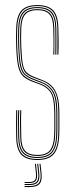

<svg xmlns="http://www.w3.org/2000/svg" viewBox="-20 -625 296 756"><path d="M126.8 5Q83 5 63.8 -15.9Q44.5 -36.8 43.8 -85Q43.5 -112 43.2 -133.5Q43 -155 43.8 -191H47.8Q47.2 -151.2 47.4 -130.4Q47.5 -109.5 47.8 -85Q48.5 -39 66.9 -19Q85.2 1 126.8 1Q167.5 1 186.8 -18.9Q206 -38.8 208.8 -85.2Q209.8 -100 209.9 -115.2Q210 -130.5 209.9 -146.5Q209.8 -162.5 209.8 -179Q209.8 -240 193.8 -267.2Q177.8 -294.5 144.5 -306.8L115.5 -317.5Q95.8 -324.8 84.2 -334.1Q72.8 -343.5 67.1 -367.5Q61.5 -391.5 59.8 -442.5Q59 -462.5 59.1 -477.8Q59.2 -493 59.8 -513.5Q61 -553.8 76.4 -571.4Q91.8 -589 126.8 -589Q162 -589 177.6 -571.6Q193.2 -554.2 193.8 -514Q194.2 -487.8 194.2 -466.9Q194.2 -446 193.8 -410H189.8Q191.2 -441.2 190.8 -467Q190.2 -492.8 189.8 -513.8Q189.2 -552 174.6 -568.5Q160 -585 126.8 -585Q94.2 -585 79.6 -568.4Q65 -551.8 63.8 -513.5Q63 -488.8 63.1 -475Q63.2 -461.2 63.8 -442.8Q65.5 -397.2 69.6 -374Q73.8 -350.8 84.6 -340.1Q95.5 -329.5 117 -321.2L145.8 -310.2Q166.8 -302.2 182 -288.5Q197.2 -274.8 205.5 -248.9Q213.8 -223 213.8 -179Q213.8 -163 213.9 -146.9Q214 -130.8 213.9 -115.1Q213.8 -99.5 212.8 -85Q209.8 -36.8 189.8 -15.9Q169.8 5 126.8 5ZM126.8 -3Q87.2 -3 69.9 -22.1Q52.5 -41.2 51.8 -85.2Q51.5 -111 51 -136.9Q50.5 -162.8 51.8 -191H55.8Q54.2 -159.5 54.9 -133.2Q55.5 -107 55.8 -85.2Q56.2 -43.5 72.9 -25.2Q89.5 -7 126.8 -7Q164 -7 181.1 -25.2Q198.2 -43.5 200.8 -85.8Q202 -108 201.9 -130.2Q201.8 -152.5 201.8 -179Q201.8 -237.5 187 -262.6Q172.2 -287.8 141.5 -299.2L112.8 -310Q88.8 -319 76.2 -330.9Q63.8 -342.8 58.6 -368Q53.5 -393.2 51.8 -442.2Q51 -462.5 51.1 -478.1Q51.2 -493.8 51.8 -513.8Q53 -558.5 70.6 -577.8Q88.2 -597 126.8 -597Q166.2 -597 183.6 -577.8Q201 -558.5 201.8 -514Q202.2 -487.8 202.2 -466.9Q202.2 -446 201.8 -410H197.8Q198.2 -449.8 198.2 -470Q198.2 -490.2 197.8 -514Q197.2 -556.5 180.5 -574.8Q163.8 -593 126.8 -593Q90 -593 73.5 -574.5Q57 -556 55.8 -513.5Q55.2 -493.5 55.1 -477.6Q55 -461.8 55.8 -442.5Q57.5 -391.2 63.1 -366.6Q68.8 -342 80.9 -331.9Q93 -321.8 114 -313.8L143 -302.8Q173.5 -291.2 189.6 -266.1Q205.8 -241 205.8 -179Q205.8 -153.2 205.9 -130.4Q206 -107.5 204.8 -85.5Q202 -42 184.2 -22.5Q166.5 -3 126.8 -3ZM126.8 -11Q91.5 -11 75.9 -28.2Q60.2 -45.5 59.8 -85.5Q59.5 -105.5 58.9 -132.1Q58.2 -158.8 59.8 -191H63.8Q62.5 -161.5 63 -135Q63.5 -108.5 63.8 -85.5Q64.2 -47.8 78.9 -31.4Q93.5 -15 126.8 -15Q161.8 -15 176.1 -32.6Q190.5 -50.2 192.8 -86.2Q194.2 -109.5 194 -132.1Q193.8 -154.8 193.8 -179Q193.8 -236.2 180.2 -258.9Q166.8 -281.5 138.8 -291.8L109.8 -302.5Q84 -312 70.4 -325.2Q56.8 -338.5 51.1 -365.2Q45.5 -392 43.8 -442Q43 -462.2 43.1 -478.2Q43.2 -494.2 43.8 -514Q45.2 -562.8 64.5 -583.9Q83.8 -605 126.8 -605Q170.5 -605 189.8 -583.9Q209 -562.8 209.8 -514Q210.2 -493 210.8 -467.5Q211.2 -442 209.8 -410H205.8Q206.2 -449.5 206.2 -470Q206.2 -490.5 205.8 -514Q205 -559.8 187.1 -580.4Q169.2 -601 126.8 -601Q85 -601 67.1 -580.4Q49.2 -559.8 47.8 -513.8Q47 -489.5 47.1 -474.6Q47.2 -459.8 47.8 -442Q49.5 -393.2 54.8 -367.4Q60 -341.5 73.1 -328.6Q86.2 -315.8 111.2 -306.2L140.2 -295.2Q169.5 -284.2 183.6 -260.4Q197.8 -236.5 197.8 -179Q197.8 -162.2 197.9 -146.4Q198 -130.5 197.9 -115.4Q197.8 -100.2 196.8 -85.5Q194.2 -45.8 178 -28.4Q161.8 -11 126.8 -11ZM135.5 20H139.5L143.5 56.8Q146.8 86.2 135.9 98.9Q125 111.5 96.8 111.5H76.8V107.5H96.8Q122.8 107.5 132.6 95.8Q142.5 84 139.5 56.8ZM117.5 20H121.5L125.5 56.8Q127.8 77.5 121.1 86.5Q114.5 95.5 96.8 95.5H76.8V91.5H96.8Q112.2 91.5 117.9 83.5Q123.5 75.5 121.5 56.8ZM126.5 20H130.5L134.5 56.8Q137.2 81.8 128.5 92.6Q119.8 103.5 96.8 103.5H76.8V99.5H96.8Q117.5 99.5 125.2 89.6Q133 79.8 130.5 56.8Z"/></svg>

Font: Big Shoulders Inline Display SC Thin
Style: Regular
Weight: 100
Designer: Patric King
Foundry: XO Type Co
Version: Version 2.002